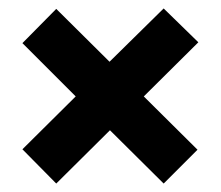

<svg xmlns="http://www.w3.org/2000/svg" viewBox="-20 -553 522 454"><path d="M33 -200 159 -325 33 -451 113 -532 239 -407 367 -533 449 -453 320 -325 447 -199 367 -119 240 -245 113 -119Z"/></svg>

Font: Noto Sans Telugu ExtraCondensed ExtraBold
Style: Regular
Weight: 800
Width: 2
Designer: Jelle Bosma - Monotype Design Team
Foundry: Monotype Imaging Inc.
Version: Version 2.005; ttfautohint (v1.8.4.7-5d5b)